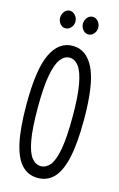

<svg xmlns="http://www.w3.org/2000/svg" viewBox="-122 -833 557 896"><g transform="rotate(15 156.5 -385.5)"><path d="M156 11Q111 11 80 -20Q49 -51 33 -121Q17 -191 17 -308Q17 -478 53 -552.5Q89 -627 156 -627Q223 -627 259 -552.5Q295 -478 295 -308Q295 -191 279 -121Q263 -51 232 -20Q201 11 156 11ZM156 -46Q181 -46 200 -69Q219 -92 229.5 -149Q240 -206 240 -308Q240 -405 229.5 -462.5Q219 -520 200 -545Q181 -570 156 -570Q131 -570 112 -545Q93 -520 82.5 -462.5Q72 -405 72 -308Q72 -206 82.5 -149Q93 -92 112 -69Q131 -46 156 -46ZM100 -697Q85 -697 74.5 -709.5Q64 -722 64 -739Q64 -756 74.5 -769Q85 -782 100 -782Q115 -782 126.5 -769Q138 -756 138 -739Q138 -722 126.5 -709.5Q115 -697 100 -697ZM211 -697Q196 -697 185 -709.5Q174 -722 174 -739Q174 -756 184.5 -769Q195 -782 211 -782Q226 -782 237 -769Q248 -756 248 -739Q248 -722 237 -709.5Q226 -697 211 -697Z"/></g></svg>

Font: Inconsolata ExtraCondensed Thin
Style: Regular
Weight: 100
Width: 2
Monospace: yes
Designer: Raph Levien, Cyreal, Brenton Simpson
Foundry: Raph Levien, Cyreal, Google
Version: Version 3.100; ttfautohint (v1.8.4.7-5d5b)